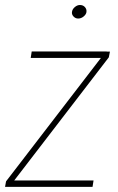

<svg xmlns="http://www.w3.org/2000/svg" viewBox="-27 -729 459 749"><path d="M337.9 -24.9 334 0H0L3.4 -24.9ZM397.5 -505.4 9.3 0H-7.3L-3.4 -21.5L385.7 -527.8H401.9ZM389.2 -528.3 385.7 -502.9H92.8L96.7 -528.3ZM253.9 -683.1Q255.4 -693.4 264.9 -701.4Q274.4 -709.5 284.7 -709.5Q297.4 -709.5 304.7 -700.9Q312 -692.4 310.1 -681.2Q308.6 -672.4 299.1 -664.6Q289.6 -656.7 277.8 -656.7Q267.1 -656.7 259.5 -665Q252 -673.3 253.9 -683.1Z"/></svg>

Font: Roboto Condensed Thin
Style: Italic
Weight: 250
Italic angle: -12°
Designer: Christian Robertson
Foundry: Google
Version: Version 3.008; 2023